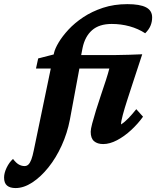

<svg xmlns="http://www.w3.org/2000/svg" viewBox="-150 -702 769 946"><path d="M477.5 -681.6Q539.1 -681.6 569.3 -666Q599.6 -650.4 599.6 -616.2Q599.6 -594.7 591.8 -575.7Q584 -556.6 565.4 -538.1Q531.2 -560.5 488.8 -572.3Q446.3 -584 400.4 -584Q338.9 -584 303.7 -553.2Q268.6 -522.5 256.8 -465.8L250 -430.7L245.1 -385.7L194.3 -112.3Q181.6 -45.9 153.8 15.1Q126 76.2 88.4 123Q50.8 169.9 8.8 197.3Q-33.2 224.6 -73.2 224.6Q-100.6 224.6 -115.2 212.4Q-129.9 200.2 -129.9 172.9Q-129.9 150.4 -117.2 124Q-104.5 97.7 -85.9 81.1Q-70.3 101.6 -56.6 108.9Q-43 116.2 -29.3 116.2Q-17.6 116.2 -9.8 108.4Q-2 100.6 4.4 84Q10.7 67.4 16.6 38.1L116.2 -441.4Q121.1 -462.9 139.2 -493.2Q157.2 -523.4 187.5 -556.2Q217.8 -588.9 260.3 -617.2Q302.7 -645.5 357.4 -663.6Q412.1 -681.6 477.5 -681.6ZM521.5 -164.1 554.7 -127Q530.3 -92.8 496.6 -61.5Q462.9 -30.3 426.8 -11.2Q390.6 7.8 358.4 7.8Q330.1 7.8 313.5 -6.3Q296.9 -20.5 296.9 -52.7Q296.9 -65.4 304.2 -93.3Q311.5 -121.1 322.8 -157.7Q334 -194.3 347.2 -232.9Q360.4 -271.5 371.6 -306.2Q382.8 -340.8 388.7 -364.3H27.3L38.1 -414.1L118.2 -434.6L250 -430.7H416Q450.2 -430.7 484.4 -432.1Q518.6 -433.6 550.8 -434.6L502 -286.1Q490.2 -250 477.1 -209.5Q463.9 -168.9 455.1 -136.2Q446.3 -103.5 446.3 -88.9Q464.8 -100.6 483.4 -120.1Q502 -139.6 521.5 -164.1Z"/></svg>

Font: Crimson Pro ExtraBold
Style: Italic
Weight: 800
Italic angle: -12°
Designer: Jacques Le Bailly
Foundry: Baron von Fonthausen
Version: Version 1.003